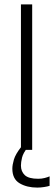

<svg xmlns="http://www.w3.org/2000/svg" viewBox="-20 -680 245 871"><path d="M75 0V-660H126V0ZM149 171Q102 171 69 151.5Q36 132 36 85Q36 68 43 44Q50 20 75 -12H106Q85 14 80 35Q75 56 75 71Q75 98 92.5 114.5Q110 131 153 131Q169 131 182.5 127.5Q196 124 205 120V163Q196 166 180 168.5Q164 171 149 171Z"/></svg>

Font: Lil Grotesk Light
Style: Regular
Weight: 300
Designer: Bastien Sozeau
Foundry: NBR — Bastien Sozeau
Version: Version 3.003; ttfautohint (v1.8.4.7-5d5b);gftools[0.9.33]